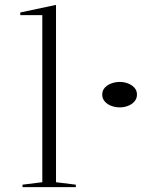

<svg xmlns="http://www.w3.org/2000/svg" viewBox="-20 -765 617 785"><path d="M209 -20 290 -10V0H72V-10L153 -20V-703H63V-714L209 -745ZM470 -430Q487 -430 503 -424Q519 -418 529.5 -406.5Q540 -395 540 -378Q540 -362 529.5 -350Q519 -338 503 -332Q487 -326 470 -326Q452 -326 435.5 -332Q419 -338 408.5 -350Q398 -362 398 -378Q398 -395 408.5 -406.5Q419 -418 435.5 -424Q452 -430 470 -430Z"/></svg>

Font: Kalnia SemiExpanded ExtraLight
Style: Regular
Weight: 250
Width: 6
Designer: Frida Medrano
Foundry: Frida Medrano
Version: Version 1.105